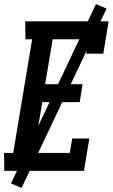

<svg xmlns="http://www.w3.org/2000/svg" viewBox="-34 -840 554 944"><path d="M-13 0 -14 -88H31L124 -647H91L90 -735H500L474 -576H390L402 -647H225L188 -426H372L358 -338H174L132 -88H309L321 -159H405L379 0ZM72 84 20 62 438 -820 490 -798Z"/></svg>

Font: Iosevka Curly Slab Semibold
Style: Italic
Weight: 600
Italic angle: -9°
Monospace: yes
Designer: Belleve Invis
Foundry: Belleve Invis
Version: Version 22.1.2; ttfautohint (v1.8.4)